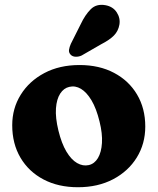

<svg xmlns="http://www.w3.org/2000/svg" viewBox="-20 -760 651 793"><path d="M308.5 -491.4Q390.2 -491.4 451.2 -459Q512.3 -426.7 546.1 -369.5Q580 -312.4 580 -237.3Q580 -166.1 544.9 -109.4Q509.9 -52.7 447.2 -19.7Q384.5 13.3 301.9 13.3Q220.6 13.3 159.6 -18.9Q98.5 -51.1 64.5 -108.8Q30.5 -166.5 30.5 -242.9Q30.5 -312.4 65.6 -368.7Q100.6 -425.1 163.1 -458.2Q225.6 -491.4 308.5 -491.4ZM346.9 -78.2Q370.4 -83.7 384.5 -107.2Q398.6 -130.7 401.1 -169.3Q403.6 -208 391.1 -258.2Q378.1 -311.6 358.1 -345.3Q338.1 -378.9 314.4 -393.1Q290.6 -407.2 266.2 -401.2Q243.3 -396.1 228.6 -373.4Q213.9 -350.7 211.1 -312.3Q208.4 -273.9 221.2 -221Q234.3 -167.4 254.3 -133.9Q274.3 -100.5 298.4 -86.6Q322.6 -72.7 346.9 -78.2ZM313.1 -659.6Q331.7 -699.2 355 -722.1Q378.2 -745.1 415.1 -738.6Q446.6 -733 462.2 -708.9Q477.8 -684.9 473.1 -657.9Q468.4 -631.6 450.7 -613.5Q433.1 -595.3 397.4 -577L317.4 -530.9Q305.8 -525.3 292.7 -525.7Q279.6 -526 271.9 -534Q263.2 -543.3 265.1 -554.7Q266.9 -566.1 272.5 -578.8Z"/></svg>

Font: Fraunces SuperSoft 9pt
Style: Regular
Weight: 900
Version: Version 1.000;[b76b70a41]